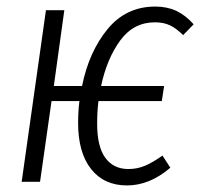

<svg xmlns="http://www.w3.org/2000/svg" viewBox="-20 -554 610 585"><path d="M288 -292H480L473 -246H280Q276 -214 276 -177Q276 -107 301 -73Q326 -39 371 -39Q399 -39 423 -49.5Q447 -60 475 -80L499 -43Q436 11 367 11Q297 11 257.5 -39Q218 -89 218 -179Q218 -215 222 -246H137L102 0H46L120 -523H176L144 -292H230Q251 -396 307.5 -465Q364 -534 453 -534Q489 -534 517 -521Q545 -508 570 -480L538 -447Q518 -467 498.5 -476.5Q479 -486 452 -486Q387 -486 346.5 -431Q306 -376 288 -292Z"/></svg>

Font: Fira Sans Extra Condensed Light
Style: Italic
Weight: 300
Width: 3
Italic angle: -8°
Designer: Carrois Corporate & Edenspiekermann AG
Foundry: Carrois Corporate GbR & Edenspiekermann AG
Version: Version 4.203